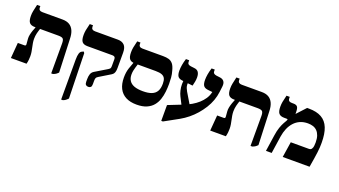

<svg xmlns="http://www.w3.org/2000/svg" viewBox="-69 -1258 3721 2110"><g transform="rotate(20 1791.0 -203.5)"><path d="M487 7V-343Q487 -382 474.5 -396Q462 -410 419 -410H143Q99 -410 80 -432.5Q61 -455 61 -512Q61 -540 66.5 -568Q72 -596 84 -647H122V-628Q122 -611 133.5 -601.5Q145 -592 167 -592H401Q450 -592 482.5 -573Q515 -554 532.5 -515.5Q550 -477 551 -419L566 -31Q551 -16 539 -8Q527 0 507 7ZM13 0 28 -182H104Q115 -182 119 -187Q123 -192 122 -202L117 -263Q115 -285 120.5 -311Q126 -337 135 -363Q144 -389 152 -407V-448H205V-410Q201 -398 196.5 -383.5Q192 -369 188 -353Q184 -337 182 -320Q180 -303 180 -286Q180 -262 184 -238Q188 -214 193.5 -189.5Q199 -165 203 -141Q207 -117 207 -91Q207 -74 205 -50.5Q203 -27 196 0Z M919 7Q901 7 890.5 -3.5Q880 -14 880 -39V-70Q880 -103 888.5 -128Q897 -153 921 -168L1062 -253Q1072 -259 1077 -264.5Q1082 -270 1084 -277.5Q1086 -285 1086 -295V-378Q1086 -395 1077 -402.5Q1068 -410 1052 -410H759Q715 -410 696 -432.5Q677 -455 677 -512Q677 -540 682 -568Q687 -596 700 -647H738V-629Q738 -611 749.5 -601.5Q761 -592 783 -592H1049Q1097 -592 1124.5 -565Q1152 -538 1152 -476V-301Q1152 -279 1149 -262Q1146 -245 1138 -232.5Q1130 -220 1115 -211L985 -132Q967 -122 962.5 -109.5Q958 -97 958 -77V-39Q958 -13 948 -3Q938 7 919 7ZM688 240V-227Q688 -274 696 -299Q704 -324 720 -331L741 -341L752 -326L765 200Q750 216 737.5 225Q725 234 708 240Z M1485 9Q1409 9 1357.5 -18Q1306 -45 1279.5 -97Q1253 -149 1253 -224Q1253 -285 1268.5 -332.5Q1284 -380 1296 -409V-448H1347V-410Q1341 -390 1334.5 -369.5Q1328 -349 1324 -327.5Q1320 -306 1320 -283Q1320 -241 1339.5 -211.5Q1359 -182 1398.5 -167.5Q1438 -153 1500 -153Q1562 -153 1601.5 -168.5Q1641 -184 1660 -217.5Q1679 -251 1679 -306Q1679 -344 1668 -366.5Q1657 -389 1630.5 -399.5Q1604 -410 1557 -410H1314Q1271 -410 1251.5 -432.5Q1232 -455 1232 -512Q1232 -540 1237 -568Q1242 -596 1255 -647H1293V-628Q1293 -611 1304 -601.5Q1315 -592 1338 -592H1578Q1616 -592 1644.5 -584Q1673 -576 1693.5 -551.5Q1714 -527 1727 -475Q1738 -438 1741 -401Q1744 -364 1744 -327Q1744 -282 1739 -235Q1734 -188 1719.5 -144.5Q1705 -101 1676.5 -66.5Q1648 -32 1601 -11.5Q1554 9 1485 9Z M1802 84V-101L1969 -167Q2019 -186 2060 -210Q2101 -234 2132.5 -262.5Q2164 -291 2186.5 -324.5Q2209 -358 2219 -398L2221 -406L2165 -412Q2128 -417 2114 -438.5Q2100 -460 2100 -506Q2100 -535 2106 -570.5Q2112 -606 2125 -647H2162V-626Q2162 -611 2172 -602.5Q2182 -594 2201 -591L2241 -586Q2276 -583 2292.5 -561Q2309 -539 2304 -499L2296 -434Q2290 -383 2272 -333Q2254 -283 2225 -236.5Q2196 -190 2159.5 -148Q2123 -106 2079.5 -70.5Q2036 -35 1988 -8L1821 84ZM1970 -119 1908 -241Q1895 -266 1886.5 -301.5Q1878 -337 1878 -374Q1878 -411 1886 -442L1937 -436Q1933 -408 1934 -388Q1935 -368 1941.5 -351.5Q1948 -335 1958 -317L2053 -158ZM1993 -398 1866 -412Q1828 -417 1814 -438.5Q1800 -460 1800 -505Q1800 -535 1806 -571Q1812 -607 1825 -647H1863V-626Q1863 -611 1872.5 -602.5Q1882 -594 1902 -591L1943 -586Q1978 -583 1993.5 -560.5Q2009 -538 2009 -498Q2009 -473 2004.5 -449.5Q2000 -426 1993 -398Z M2818 7V-343Q2818 -382 2805.5 -396Q2793 -410 2750 -410H2474Q2430 -410 2411 -432.5Q2392 -455 2392 -512Q2392 -540 2397.5 -568Q2403 -596 2415 -647H2453V-628Q2453 -611 2464.5 -601.5Q2476 -592 2498 -592H2732Q2781 -592 2813.5 -573Q2846 -554 2863.5 -515.5Q2881 -477 2882 -419L2897 -31Q2882 -16 2870 -8Q2858 0 2838 7ZM2344 0 2359 -182H2435Q2446 -182 2450 -187Q2454 -192 2453 -202L2448 -263Q2446 -285 2451.5 -311Q2457 -337 2466 -363Q2475 -389 2483 -407V-448H2536V-410Q2532 -398 2527.5 -383.5Q2523 -369 2519 -353Q2515 -337 2513 -320Q2511 -303 2511 -286Q2511 -262 2515 -238Q2519 -214 2524.5 -189.5Q2530 -165 2534 -141Q2538 -117 2538 -91Q2538 -74 2536 -50.5Q2534 -27 2527 0Z M2996 0 3024 -190Q3032 -247 3046.5 -288Q3061 -329 3075.5 -354Q3090 -379 3095 -388Q3098 -394 3099.5 -398Q3101 -402 3101 -404Q3101 -410 3087 -410H3060Q3016 -410 2997 -432.5Q2978 -455 2978 -512Q2978 -540 2983 -568Q2988 -596 3001 -647H3039V-629Q3039 -611 3050 -601.5Q3061 -592 3085 -592H3102Q3136 -592 3149 -575Q3162 -558 3162 -512V-495L3164 -494L3260 -598H3282Q3372 -598 3429.5 -565.5Q3487 -533 3514 -465.5Q3541 -398 3541 -292Q3541 -266 3539.5 -238Q3538 -210 3533.5 -176Q3529 -142 3522.5 -99.5Q3516 -57 3506 0H3192L3220 -182H3429Q3443 -182 3451.5 -186Q3460 -190 3465 -200Q3473 -212 3475.5 -231.5Q3478 -251 3478 -272Q3478 -319 3467 -351Q3456 -383 3436 -403.5Q3416 -424 3388.5 -433Q3361 -442 3328 -442Q3277 -442 3237 -424.5Q3197 -407 3167.5 -374.5Q3138 -342 3119.5 -298.5Q3101 -255 3093 -203L3063 0Z"/></g></svg>

Font: Noto Serif Hebrew ExtraBold
Style: Regular
Weight: 800
Version: Version 2.003